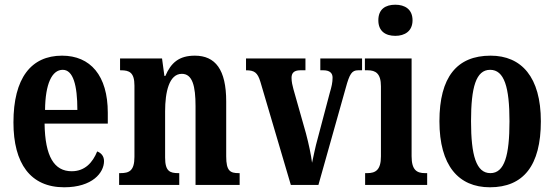

<svg xmlns="http://www.w3.org/2000/svg" viewBox="-20 -784 2350 814"><path d="M252 10C372 10 421 -52 421 -101C421 -123 408 -136 392 -142C373 -95 340 -58 284 -58C210 -58 171 -120 169 -260H437V-306C437 -464 363 -548 243 -548C112 -548 37 -453 37 -265C37 -91 109 10 252 10ZM308 -318H171C172 -428 200 -488 246 -488C290 -488 308 -423 308 -318Z M485 0H740V-50H736C700 -50 680 -58 680 -116V-312C680 -394 697 -471 751 -471C796 -471 809 -419 809 -334V0H996V-50H992C956 -50 939 -59 939 -121V-354C939 -489 893 -548 806 -548C739 -548 705 -518 681 -462H677L667 -536H489V-486H493C528 -486 550 -477 550 -421V-119C550 -59 527 -50 490 -50H485Z M1084 -437 1213 0H1330L1446 -412C1462 -471 1472 -486 1498 -486H1515V-536H1338V-486H1351C1378 -486 1390 -474 1390 -455C1390 -434 1386 -417 1378 -390L1328 -201C1316 -159 1309 -120 1303 -94C1299 -126 1289 -174 1277 -219L1224 -406C1220 -421 1216 -437 1216 -454C1216 -474 1226 -486 1253 -486H1275V-536H1023V-486C1058 -486 1072 -477 1084 -437Z M1656 -632C1696 -632 1729 -652 1729 -698C1729 -745 1696 -764 1656 -764C1614 -764 1584 -745 1584 -698C1584 -652 1614 -632 1656 -632ZM1528 0H1791V-50H1782C1747 -50 1725 -63 1725 -122V-536H1527V-486H1539C1572 -486 1595 -473 1595 -418V-121C1595 -63 1572 -50 1537 -50H1528Z M2057 10C2199 10 2273 -82 2273 -270C2273 -457 2191 -548 2060 -548C1917 -548 1843 -457 1843 -270C1843 -82 1924 10 2057 10ZM2059 -50C1999 -50 1977 -125 1977 -270C1977 -414 1998 -488 2058 -488C2118 -488 2140 -414 2140 -270C2140 -125 2119 -50 2059 -50Z"/></svg>

Font: Noto Serif Devanagari ExtraCondensed
Style: Bold
Weight: 700
Width: 2
Designer: Universal Thirst, Indian Type Foundry and the Monotype Design Team
Foundry: Monotype Imaging Inc.
Version: Version 2.004